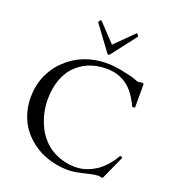

<svg xmlns="http://www.w3.org/2000/svg" viewBox="-168 -1079 1099 1219"><g transform="rotate(20 382.0 -469.5)"><path d="M722 -184H712C711 -183 711 -182 710 -181C686 -138 653 -100 614 -70C576 -45 529 -21 467 -21C396 -21 343 -42 298 -70C254 -100 216 -144 194 -196C172 -243 157 -301 157 -368C157 -460 185 -538 230 -588C278 -640 347 -676 443 -676C557 -676 623 -612 665 -529L668 -524L670 -518C672 -516 672 -514 674 -512C674 -508 677 -504 680 -504H684C691 -504 696 -503 696 -509V-661C696 -666 694 -669 690 -669H675C673 -669 662 -665 660 -665C658 -665 655 -666 652 -667C639 -670 622 -679 608 -682C551 -695 501 -709 435 -709C316 -709 226 -666 164 -606C140 -585 120 -560 104 -533C72 -483 51 -418 51 -340C51 -304 56 -270 65 -239C93 -141 159 -74 242 -30C295 -5 358 13 433 13C467 13 506 4 536 -3C564 -9 597 -19 625 -19C628 -19 632 -19 634 -18C638 -18 643 -17 650 -15C651 -15 653 -16 654 -16C655 -18 656 -18 657 -19L724 -167C726 -170 727 -172 727 -174V-178C727 -182 725 -184 722 -184ZM550 -950C549 -952 548 -952 547 -952C546 -953 544 -952 543 -951L432 -841C431 -840 423 -831 422 -831C421 -831 413 -840 412 -841L308 -951C307 -951 306 -951 306 -952H303C302 -952 300 -952 299 -950C298 -950 296 -948 296 -946C294 -944 294 -942 292 -940C292 -939 291 -938 291 -937C291 -936 292 -933 294 -930L410 -773C411 -770 419 -762 422 -762C425 -762 433 -770 435 -773L556 -930C558 -933 559 -936 559 -937C559 -938 558 -939 558 -940C556 -942 553 -950 550 -950Z"/></g></svg>

Font: fbb
Style: Regular
Weight: 400
Designer: David J. Perry, Michael Sharpe
Version: Version 1.045